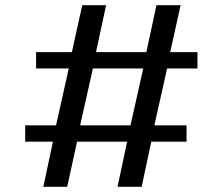

<svg xmlns="http://www.w3.org/2000/svg" viewBox="-20 -720 858 740"><path d="M119 -456V-519H257L297 -700H389L350 -519H544L583 -700H676L636 -519H741V-456H624L575 -237H699V-174H563L526 0H433L470 -174H277L239 0H147L184 -174H77V-237H196L245 -456ZM338 -456 289 -237H483L532 -456Z"/></svg>

Font: Georama Extended
Style: Regular
Weight: 400
Width: 7
Designer: Jean-Baptiste Levee
Foundry: Production Type
Version: Version 1.000